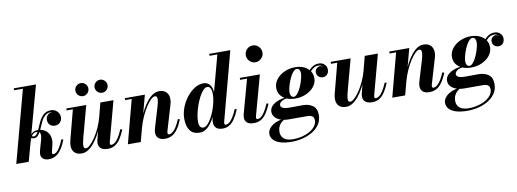

<svg xmlns="http://www.w3.org/2000/svg" viewBox="-73 -1210 5178 1922"><g transform="rotate(-10 2515.5 -249.0)"><path d="M8.7 0 204.7 -730.5H115.2V-750H341.3L135.3 0ZM339.5 10Q304.5 10 282.4 -6.5Q260.3 -23 260.3 -55.7Q260.3 -65.3 262.5 -76.6Q264.8 -88 267.8 -97.5L281.5 -147Q288 -167.8 294.4 -190.9Q300.8 -214 302.5 -234.4Q304.3 -254.8 296.6 -267.5Q289 -280.3 266.8 -280.3Q241.8 -280.3 226.5 -266.5Q211.3 -252.8 202.4 -232Q193.5 -211.3 187.3 -190H175.8Q186.5 -233 201.8 -256.4Q217 -279.7 236.5 -288.6Q256 -297.5 279 -297.5Q308 -297.5 333.6 -286.4Q359.3 -275.2 377.1 -253.6Q395 -232 401.5 -200.6Q408 -169.2 398.5 -128.5L380.8 -56.3Q380.3 -53.3 379.9 -50Q379.5 -46.8 379.5 -45.3Q379.5 -32.5 394 -32.5Q407.3 -32.5 423 -44.5Q438.8 -56.5 457.1 -85.4Q475.5 -114.3 495.8 -164.8L514.8 -158Q481.8 -72.7 440.3 -31.4Q398.8 10 339.5 10ZM230.3 -222.7Q220.3 -222.7 211.6 -225.7Q203 -228.7 196.8 -233.7L204 -252.7Q208.8 -247 215.1 -244.4Q221.5 -241.7 230.3 -241.7Q246.8 -241.7 260 -258.6Q273.3 -275.5 285.5 -302.5Q297.8 -329.5 310.8 -359.5Q333 -410.5 363 -440Q393 -469.5 440.8 -469.5Q467.8 -469.5 487.8 -457.9Q507.8 -446.2 519 -427Q530.3 -407.7 530.3 -385Q530.3 -351.7 509 -331.1Q487.8 -310.5 457.5 -310.5Q426.8 -310.5 406.8 -329.5Q386.7 -348.5 386.7 -381.5Q386.7 -410.5 406.1 -430.1Q425.5 -449.8 454 -449.8Q469.8 -449.8 487.1 -441.9Q504.5 -434 516.9 -419.5Q529.3 -405 529.3 -385H510Q510 -402.5 501.6 -417.6Q493.3 -432.7 477.5 -442Q461.8 -451.2 439.8 -451.2Q402.8 -451.2 376.6 -427Q350.5 -402.7 330.8 -355.7Q317 -323.5 302.8 -292.9Q288.5 -262.2 271.1 -242.5Q253.8 -222.7 230.3 -222.7Z M674.8 10Q630.5 10 606.5 -9.9Q582.5 -29.7 577.1 -63.9Q571.7 -98 583 -141L661.5 -440.5H597.8V-460H800.8L716.5 -147.5Q706.3 -108.5 702.4 -83.4Q698.5 -58.3 703.5 -45.9Q708.5 -33.5 724.5 -33.5Q741 -33.5 766.1 -56.6Q791.3 -79.8 818.8 -120.4Q846.2 -161 870.6 -214.1Q895 -267.2 910 -327H925.2Q914.2 -283.5 896 -236.5Q877.7 -189.5 853.6 -145.6Q829.5 -101.7 801 -66.5Q772.5 -31.2 740.6 -10.6Q708.8 10 674.8 10ZM939.5 10Q891.3 10 868.5 -10.4Q845.7 -30.8 845.7 -62Q845.7 -70 847.1 -79.8Q848.5 -89.5 850.5 -97.5L944.2 -460H1077.8L969 -56Q968 -51.5 967.3 -46.9Q966.5 -42.3 966.5 -38.5Q966.5 -23.3 980.5 -23.3Q996.5 -23.3 1014 -35.5Q1031.5 -47.8 1051.8 -78.1Q1072 -108.5 1095 -162.3L1113.8 -155.8Q1090 -98.3 1064.8 -61.6Q1039.5 -25 1009.1 -7.5Q978.8 10 939.5 10ZM979.6 -553Q952.3 -553 932.9 -572.3Q913.5 -591.6 913.5 -619.3Q913.5 -646.5 932.9 -665.9Q952.3 -685.3 979.6 -685.3Q1007 -685.3 1026.3 -665.9Q1045.5 -646.5 1045.5 -619.3Q1045.5 -591.6 1026.3 -572.3Q1007 -553 979.6 -553ZM784.6 -553Q757.3 -553 737.9 -572.3Q718.5 -591.6 718.5 -619.3Q718.5 -646.5 737.9 -665.9Q757.3 -685.3 784.6 -685.3Q812 -685.3 831.3 -665.9Q850.5 -646.5 850.5 -619.3Q850.5 -591.6 831.3 -572.3Q812 -553 784.6 -553Z M1520.8 10Q1475 10 1452.8 -10.6Q1430.5 -31.3 1430.5 -67Q1430.5 -77.8 1433.1 -90.8Q1435.7 -103.8 1438.5 -113.3L1498.5 -313Q1510.2 -351.8 1513.9 -376.9Q1517.5 -402 1512.1 -414.1Q1506.7 -426.2 1491 -426.2Q1474.5 -426.2 1450.3 -403.1Q1426 -380 1399.6 -339.4Q1373.3 -298.7 1349.4 -245.8Q1325.5 -192.8 1309.3 -133H1296Q1307.5 -176.5 1325.4 -223.4Q1343.3 -270.3 1366.5 -314Q1389.8 -357.8 1417.4 -393Q1445 -428.3 1476.1 -448.9Q1507.3 -469.5 1540.8 -469.5Q1583 -469.5 1607.5 -449.8Q1632 -430 1638.5 -396Q1645 -362 1632.3 -319.5L1556.3 -62.8Q1555 -58.8 1554 -53.3Q1553 -47.8 1553 -43.8Q1553 -35.5 1556.4 -31.1Q1559.8 -26.8 1567.5 -26.8Q1594.5 -26.8 1622.4 -59.3Q1650.3 -91.8 1680.3 -162.3L1699 -155.8Q1674.5 -95.5 1648 -59Q1621.5 -22.5 1590.5 -6.2Q1559.5 10 1520.8 10ZM1143 0 1259.7 -440.5H1193.2V-460H1396.8L1274 0Z M2107.3 10Q2061.5 10 2040 -11.1Q2018.5 -32.3 2018.5 -68.8Q2018.5 -74.5 2018.9 -82.3Q2019.2 -90 2020.7 -97.5L2036 -174.8L2068 -256.8L2070.2 -317.3L2181.2 -730.5H2102.2V-750H2316.5L2131.3 -53.8Q2129.3 -45.8 2129.3 -38.5Q2129.3 -32.5 2132.8 -27.8Q2136.3 -23 2144.5 -23Q2160 -23 2177.3 -35.4Q2194.5 -47.8 2214.6 -78.1Q2234.8 -108.5 2258 -162.3L2277.3 -155.8Q2253.3 -98.3 2228.3 -61.6Q2203.3 -25 2173.9 -7.5Q2144.5 10 2107.3 10ZM1874 10Q1805.2 10 1774.1 -34.3Q1743 -78.5 1743 -152.5Q1743 -210 1764.5 -266.2Q1786 -322.5 1822 -368.5Q1858 -414.5 1902.1 -442.2Q1946.2 -470 1991.5 -470Q2022.5 -470 2042.9 -454.5Q2063.2 -439 2073.4 -410.9Q2083.5 -382.8 2083.5 -344.5Q2083.5 -319.8 2077.4 -284.1Q2071.2 -248.5 2059.1 -208.6Q2047 -168.8 2029.3 -130Q2011.5 -91.3 1988.1 -59.6Q1964.8 -28 1936.3 -9Q1907.7 10 1874 10ZM1916.8 -33.8Q1937 -33.8 1958.3 -54.4Q1979.5 -75 1999 -109.3Q2018.5 -143.5 2034.1 -185Q2049.7 -226.5 2058.7 -268.9Q2067.7 -311.3 2067.7 -347.8Q2067.7 -372.3 2063 -390.1Q2058.2 -408 2048.6 -417.7Q2039 -427.5 2023.5 -427.5Q2003.8 -427.5 1982.9 -405.2Q1962 -383 1942.5 -346.6Q1923 -310.2 1907.4 -266.7Q1891.8 -223.2 1882.6 -180.1Q1873.5 -137 1873.5 -101.7Q1873.5 -69.5 1884.4 -51.6Q1895.3 -33.8 1916.8 -33.8Z M2424.3 10Q2376 10 2354.3 -9Q2332.5 -28 2332.5 -59Q2332.5 -72.3 2334.9 -84Q2337.2 -95.8 2339.2 -103.8L2432 -440.5H2361.7V-460H2565.8L2455 -55.8Q2454 -51.8 2453.3 -47.3Q2452.5 -42.8 2452.5 -38.8Q2452.5 -32 2455.9 -27.5Q2459.3 -23 2467.3 -23Q2482.8 -23 2500.1 -35.3Q2517.5 -47.5 2537.6 -78Q2557.8 -108.5 2581 -162.3L2600.3 -155.8Q2576.3 -98.3 2551 -61.6Q2525.8 -25 2495.3 -7.5Q2464.8 10 2424.3 10ZM2544.3 -587Q2520.3 -587 2501.1 -598.9Q2482 -610.7 2470.9 -630.2Q2459.7 -649.7 2459.7 -672.5Q2459.7 -695.2 2470.9 -714.6Q2482 -734 2501.1 -745.7Q2520.3 -757.5 2544.3 -757.5Q2568.3 -757.5 2587.6 -745.7Q2607 -734 2618.4 -714.6Q2629.8 -695.2 2629.8 -672.5Q2629.8 -649.7 2618.4 -630.2Q2607 -610.7 2587.6 -598.9Q2568.3 -587 2544.3 -587Z M2765.7 260Q2698 260 2651 245.9Q2604 231.8 2579.9 205.5Q2555.7 179.3 2555.7 143Q2555.7 118.3 2570.4 96.3Q2585 74.3 2609.6 57.5Q2634.2 40.8 2664.5 31.1Q2694.7 21.5 2726 21.5H2745.7Q2721 28.3 2701.2 45.3Q2681.5 62.3 2670.1 86.8Q2658.8 111.3 2658.8 140.5Q2658.8 186.8 2690 212Q2721.3 237.2 2784 237.2Q2830.8 237.2 2874.5 226Q2918.2 214.8 2953 194.6Q2987.7 174.5 3008.1 147.3Q3028.5 120 3028.5 88.3Q3028.5 59.8 3011.5 46.9Q2994.5 34 2964 34Q2954.5 34 2934.5 34Q2914.5 34 2889.5 34Q2864.5 34 2840.1 34Q2815.7 34 2797.2 34Q2778.7 34 2772.2 34Q2727.2 34 2691.4 21.4Q2655.5 8.8 2634.6 -14.6Q2613.7 -38 2613.7 -70.2Q2613.7 -98.5 2630.4 -120.5Q2647 -142.5 2675.2 -157.9Q2703.5 -173.2 2738.9 -181.2Q2774.3 -189.2 2811.8 -189.2L2810.8 -177.2Q2762.8 -177.2 2737.1 -159.6Q2711.5 -142 2711.5 -123Q2711.5 -105.8 2724.2 -96.5Q2737 -87.3 2757.9 -84Q2778.7 -80.8 2802.7 -80.8Q2820.2 -80.8 2845.5 -81Q2870.7 -81.3 2895.2 -81.5Q2919.7 -81.8 2933.7 -81.8Q2995.7 -81.8 3036 -53.1Q3076.3 -24.5 3076.3 42Q3076.3 96.5 3048.9 137.5Q3021.5 178.5 2976.1 205.8Q2930.8 233 2875.9 246.5Q2821 260 2765.7 260ZM2874.7 -160Q2825.5 -160 2786.7 -176.5Q2748 -193 2725.6 -223.5Q2703.2 -254 2703.2 -296.5Q2703.2 -344.5 2733.9 -383.8Q2764.5 -423 2815 -446.2Q2865.5 -469.5 2924.7 -469.5Q2974 -469.5 3012.8 -452Q3051.5 -434.5 3073.9 -402.8Q3096.3 -371 3096.3 -328.5Q3096.3 -281 3065.6 -242.8Q3035 -204.5 2984.8 -182.2Q2934.5 -160 2874.7 -160ZM2863.5 -179.8Q2878 -179.8 2893.5 -196Q2909 -212.3 2923.2 -238.4Q2937.5 -264.5 2948.6 -294.6Q2959.7 -324.8 2966.4 -353Q2973 -381.3 2973 -401Q2973 -421.8 2964.1 -435.9Q2955.2 -450 2936 -450Q2921.5 -450 2906 -433.9Q2890.5 -417.7 2876.3 -391.7Q2862 -365.7 2850.9 -335.6Q2839.8 -305.5 2833.1 -277.2Q2826.5 -249 2826.5 -229.2Q2826.5 -208.5 2835.5 -194.1Q2844.5 -179.8 2863.5 -179.8ZM3163.8 -465Q3198.8 -465 3221.6 -443.5Q3244.5 -422 3244.5 -389.5Q3244.5 -361.5 3227.9 -341.7Q3211.3 -322 3182.3 -322Q3157 -322 3139 -338.6Q3121 -355.2 3121 -382.7Q3121 -405.5 3136.6 -420.2Q3152.3 -435 3173.3 -437.5Q3184 -436 3193.6 -429.9Q3203.3 -423.7 3208 -413Q3203 -427.7 3189 -436.6Q3175 -445.5 3157.5 -445.5Q3134.3 -445.5 3113.3 -433.9Q3092.3 -422.3 3074.1 -400.1Q3056 -378 3040.5 -346.8L3026.5 -354.5Q3053 -410 3086.9 -437.5Q3120.8 -465 3163.8 -465Z M3362.3 10Q3318 10 3294 -9.9Q3270 -29.7 3264.6 -63.9Q3259.2 -98 3270.5 -141L3349 -440.5H3285.3V-460H3488.3L3404 -147.5Q3393.8 -108.5 3389.9 -83.4Q3386 -58.3 3391 -45.9Q3396 -33.5 3412 -33.5Q3428.5 -33.5 3453.6 -56.6Q3478.8 -79.8 3506.3 -120.4Q3533.7 -161 3558.1 -214.1Q3582.5 -267.2 3597.5 -327H3612.7Q3601.7 -283.5 3583.5 -236.5Q3565.2 -189.5 3541.1 -145.6Q3517 -101.7 3488.5 -66.5Q3460 -31.2 3428.1 -10.6Q3396.3 10 3362.3 10ZM3627 10Q3578.8 10 3556 -10.4Q3533.2 -30.8 3533.2 -62Q3533.2 -70 3534.6 -79.8Q3536 -89.5 3538 -97.5L3631.7 -460H3765.3L3656.5 -56Q3655.5 -51.5 3654.8 -46.9Q3654 -42.3 3654 -38.5Q3654 -23.3 3668 -23.3Q3684 -23.3 3701.5 -35.5Q3719 -47.8 3739.3 -78.1Q3759.5 -108.5 3782.5 -162.3L3801.3 -155.8Q3777.5 -98.3 3752.3 -61.6Q3727 -25 3696.6 -7.5Q3666.3 10 3627 10Z M4208.3 10Q4162.5 10 4140.3 -10.6Q4118 -31.3 4118 -67Q4118 -77.8 4120.6 -90.8Q4123.2 -103.8 4126 -113.3L4186 -313Q4197.7 -351.8 4201.4 -376.9Q4205 -402 4199.6 -414.1Q4194.2 -426.2 4178.5 -426.2Q4162 -426.2 4137.8 -403.1Q4113.5 -380 4087.1 -339.4Q4060.8 -298.7 4036.9 -245.8Q4013 -192.8 3996.8 -133H3983.5Q3995 -176.5 4012.9 -223.4Q4030.8 -270.3 4054 -314Q4077.3 -357.8 4104.9 -393Q4132.5 -428.3 4163.6 -448.9Q4194.8 -469.5 4228.3 -469.5Q4270.5 -469.5 4295 -449.8Q4319.5 -430 4326 -396Q4332.5 -362 4319.8 -319.5L4243.8 -62.8Q4242.5 -58.8 4241.5 -53.3Q4240.5 -47.8 4240.5 -43.8Q4240.5 -35.5 4243.9 -31.1Q4247.3 -26.8 4255 -26.8Q4282 -26.8 4309.9 -59.3Q4337.8 -91.8 4367.8 -162.3L4386.5 -155.8Q4362 -95.5 4335.5 -59Q4309 -22.5 4278 -6.2Q4247 10 4208.3 10ZM3830.5 0 3947.2 -440.5H3880.7V-460H4084.3L3961.5 0Z M4551.7 260Q4484 260 4437 245.9Q4390 231.8 4365.9 205.5Q4341.7 179.3 4341.7 143Q4341.7 118.3 4356.4 96.3Q4371 74.3 4395.6 57.5Q4420.2 40.8 4450.5 31.1Q4480.7 21.5 4512 21.5H4531.7Q4507 28.3 4487.2 45.3Q4467.5 62.3 4456.1 86.8Q4444.8 111.3 4444.8 140.5Q4444.8 186.8 4476 212Q4507.3 237.2 4570 237.2Q4616.8 237.2 4660.5 226Q4704.2 214.8 4739 194.6Q4773.7 174.5 4794.1 147.3Q4814.5 120 4814.5 88.3Q4814.5 59.8 4797.5 46.9Q4780.5 34 4750 34Q4740.5 34 4720.5 34Q4700.5 34 4675.5 34Q4650.5 34 4626.1 34Q4601.7 34 4583.2 34Q4564.7 34 4558.2 34Q4513.2 34 4477.4 21.4Q4441.5 8.8 4420.6 -14.6Q4399.7 -38 4399.7 -70.2Q4399.7 -98.5 4416.4 -120.5Q4433 -142.5 4461.2 -157.9Q4489.5 -173.2 4524.9 -181.2Q4560.3 -189.2 4597.8 -189.2L4596.8 -177.2Q4548.8 -177.2 4523.1 -159.6Q4497.5 -142 4497.5 -123Q4497.5 -105.8 4510.2 -96.5Q4523 -87.3 4543.9 -84Q4564.7 -80.8 4588.7 -80.8Q4606.2 -80.8 4631.5 -81Q4656.7 -81.3 4681.2 -81.5Q4705.7 -81.8 4719.7 -81.8Q4781.7 -81.8 4822 -53.1Q4862.3 -24.5 4862.3 42Q4862.3 96.5 4834.9 137.5Q4807.5 178.5 4762.1 205.8Q4716.8 233 4661.9 246.5Q4607 260 4551.7 260ZM4660.7 -160Q4611.5 -160 4572.7 -176.5Q4534 -193 4511.6 -223.5Q4489.2 -254 4489.2 -296.5Q4489.2 -344.5 4519.9 -383.8Q4550.5 -423 4601 -446.2Q4651.5 -469.5 4710.7 -469.5Q4760 -469.5 4798.8 -452Q4837.5 -434.5 4859.9 -402.8Q4882.3 -371 4882.3 -328.5Q4882.3 -281 4851.6 -242.8Q4821 -204.5 4770.8 -182.2Q4720.5 -160 4660.7 -160ZM4649.5 -179.8Q4664 -179.8 4679.5 -196Q4695 -212.3 4709.2 -238.4Q4723.5 -264.5 4734.6 -294.6Q4745.7 -324.8 4752.4 -353Q4759 -381.3 4759 -401Q4759 -421.8 4750.1 -435.9Q4741.2 -450 4722 -450Q4707.5 -450 4692 -433.9Q4676.5 -417.7 4662.3 -391.7Q4648 -365.7 4636.9 -335.6Q4625.8 -305.5 4619.1 -277.2Q4612.5 -249 4612.5 -229.2Q4612.5 -208.5 4621.5 -194.1Q4630.5 -179.8 4649.5 -179.8ZM4949.8 -465Q4984.8 -465 5007.6 -443.5Q5030.5 -422 5030.5 -389.5Q5030.5 -361.5 5013.9 -341.7Q4997.3 -322 4968.3 -322Q4943 -322 4925 -338.6Q4907 -355.2 4907 -382.7Q4907 -405.5 4922.6 -420.2Q4938.3 -435 4959.3 -437.5Q4970 -436 4979.6 -429.9Q4989.3 -423.7 4994 -413Q4989 -427.7 4975 -436.6Q4961 -445.5 4943.5 -445.5Q4920.3 -445.5 4899.3 -433.9Q4878.3 -422.3 4860.1 -400.1Q4842 -378 4826.5 -346.8L4812.5 -354.5Q4839 -410 4872.9 -437.5Q4906.8 -465 4949.8 -465Z"/></g></svg>

Font: Bodoni Moda
Style: Italic
Weight: 400
Italic angle: -13°
Designer: Owen Earl
Foundry: indestructible type
Version: Version 2.005